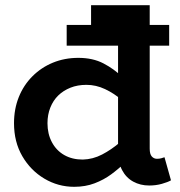

<svg xmlns="http://www.w3.org/2000/svg" viewBox="-20 -706 694 740"><path d="M266 14Q204 14 151 -17.5Q98 -49 66 -104Q34 -159 34 -231Q34 -286 52.5 -332Q71 -378 105 -412Q139 -446 184 -464.5Q229 -483 282 -483Q338 -483 379 -461.5Q420 -440 450.5 -410Q481 -380 503 -352V-265Q480 -294 450 -320Q420 -346 385 -362.5Q350 -379 313 -379Q279 -379 251.5 -368Q224 -357 204.5 -338Q185 -319 174 -291.5Q163 -264 163 -231Q163 -190 180 -158Q197 -126 227.5 -108.5Q258 -91 299 -91Q338 -92 373.5 -110.5Q409 -129 442 -157Q475 -185 502 -212V-120Q484 -101 460.5 -78Q437 -55 408.5 -34Q380 -13 344.5 0.5Q309 14 266 14ZM555 9Q521 9 493.5 -6Q466 -21 450.5 -50.5Q435 -80 435 -122V-686H557V-133Q557 -112 565 -103Q573 -94 585 -94Q594 -94 601.5 -96Q609 -98 614 -100L639 -11Q627 -4 604 2.5Q581 9 555 9ZM237 -530V-610H632V-530ZM331 -589V-686H544V-589Z"/></svg>

Font: BioRhyme
Style: Bold
Weight: 700
Designer: Aoife Mooney
Foundry: Aoife Mooney Type
Version: Version 1.600;gftools[0.9.33]